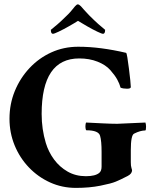

<svg xmlns="http://www.w3.org/2000/svg" viewBox="-20 -870 728 898"><path d="M335 8.8Q270.5 8.8 214.4 -16.6Q158.2 -42 115.2 -86.9Q72.3 -131.8 48.3 -190.4Q24.4 -249 24.4 -314.5Q24.4 -383.8 49.3 -444.3Q74.2 -504.9 118.2 -551.8Q162.1 -598.6 220.2 -625Q278.3 -651.4 345.7 -651.4Q399.4 -651.4 455.1 -644Q510.7 -636.7 569.3 -623Q572.3 -623 575.7 -601.1Q579.1 -579.1 583 -549.3Q586.9 -519.5 589.4 -494.6Q591.8 -469.7 591.8 -462.9Q591.8 -455.1 574.2 -455.1Q555.7 -455.1 543.9 -460Q539.1 -478.5 528.3 -498Q517.6 -517.6 496.1 -542Q474.6 -566.4 436.5 -581.5Q398.4 -596.7 350.6 -596.7Q174.8 -596.7 174.8 -336.9Q174.8 -265.6 194.3 -201.2Q207 -159.2 232.9 -124Q258.8 -88.9 296.4 -67.4Q334 -45.9 381.8 -45.9Q425.8 -45.9 444.3 -61.5Q455.1 -70.3 455.1 -90.8V-159.2Q455.1 -210.9 448.2 -234.4Q441.4 -260.7 383.8 -260.7Q381.8 -260.7 380.4 -268.6Q378.9 -276.4 379.9 -285.6Q380.9 -294.9 382.8 -296.9Q421.9 -294.9 460.9 -293Q500 -291 528.3 -291Q543 -291 660.2 -296.9Q663.1 -288.1 663.1 -277.3Q663.1 -259.8 659.2 -259.8Q636.7 -259.8 607.4 -245.1Q591.8 -238.3 591.8 -168V-111.3Q591.8 -93.8 594.7 -85Q597.7 -76.2 597.7 -74.2Q597.7 -57.6 577.1 -46.9Q541 -28.3 521.5 -20.5Q501 -11.7 449.7 -1.5Q398.4 8.8 335 8.8ZM227.5 -711.9Q217.8 -711.9 217.8 -730.5Q231.4 -741.2 249.5 -756.8Q267.6 -772.5 289.1 -793.9Q299.8 -803.7 310.1 -815.4Q320.3 -827.1 331.1 -840.8Q338.9 -849.6 343.8 -849.6Q349.6 -849.6 358.4 -840.8L373 -824.2Q379.9 -817.4 385.7 -810.5Q391.6 -803.7 397.5 -797.9Q420.9 -774.4 439.5 -757.8Q458 -741.2 471.7 -730.5Q471.7 -711.9 461.9 -711.9Q456.1 -711.9 434.6 -722.2Q413.1 -732.4 387.7 -747.1Q362.3 -761.7 344.7 -772.5Q328.1 -761.7 302.2 -747.1Q276.4 -732.4 254.9 -722.2Q233.4 -711.9 227.5 -711.9Z"/></svg>

Font: Crimson Text
Style: Bold
Weight: 700
Designer: Sebastian Kosch
Foundry: Sebastian Kosch
Version: Version 1.100